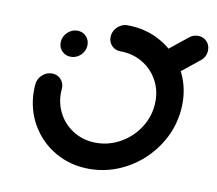

<svg xmlns="http://www.w3.org/2000/svg" viewBox="-64 -603 768 680"><g transform="rotate(10 319.5 -262.5)"><path d="M120.4 -420Q120.4 -433.7 127.6 -445.7Q134.8 -457.8 146.7 -464.8Q158.5 -471.9 172.2 -471.9Q190.7 -471.9 203.1 -459.3Q215.6 -446.7 215.6 -428.1Q215.6 -414.4 208.5 -402.6Q201.5 -390.7 189.6 -383.7Q177.8 -376.7 164.1 -376.7Q145.6 -376.7 133 -389.1Q120.4 -401.5 120.4 -420ZM291.1 -469.6Q291.1 -483.3 298.3 -495.4Q305.6 -507.4 317.4 -514.4Q329.3 -521.5 343 -521.5Q410 -521.5 465 -490Q520 -458.5 551.5 -403.9Q583 -349.3 583 -283Q583 -271.5 581.9 -259.3Q575.6 -187.8 535.2 -127.6Q494.8 -67.4 431.7 -32.2Q368.5 3 297 3Q229.6 3 174.6 -28.7Q119.6 -60.4 88.1 -115.2Q56.7 -170 56.7 -236.3Q56.7 -247.8 57.8 -259.3Q59.6 -278.9 74.8 -293Q90 -307 109.6 -307Q122.6 -307 133 -300.6Q143.3 -294.1 148.7 -283.1Q154.1 -272.2 153 -259.3Q152.2 -248.9 152.2 -244.4Q152.2 -202.2 172.2 -167.4Q192.2 -132.6 227.2 -112.4Q262.2 -92.2 305.2 -92.2Q350.7 -92.2 391.1 -114.6Q431.5 -137 457.2 -175.4Q483 -213.7 486.7 -259.3Q487.4 -269.6 487.4 -274.1Q487.4 -316.3 467.4 -351.1Q447.4 -385.9 412.4 -406.1Q377.4 -426.3 334.4 -426.3Q315.9 -426.3 303.5 -438.7Q291.1 -451.1 291.1 -469.6ZM530.4 -387Q511.9 -387 499.4 -399.4Q487 -411.9 487 -430.4Q487 -442.2 492.2 -452.6Q497.4 -463 506.3 -470L563.7 -515.9Q577.8 -528.1 595.9 -528.1Q614.4 -528.1 626.9 -515.6Q639.3 -503 639.3 -484.4Q639.3 -472.2 634.3 -462Q629.3 -451.9 620 -444.8L563 -398.9Q548.9 -387 530.4 -387Z"/></g></svg>

Font: 26F Galaxy Sans Extra Bold
Style: Italic
Weight: 800
Italic angle: -5°
Designer: C₂₉H₂₅N₃O₅
Version: Version 1.200